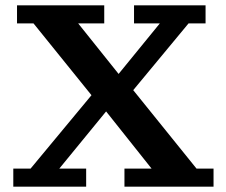

<svg xmlns="http://www.w3.org/2000/svg" viewBox="-20 -702 850 722"><path d="M30 0V-68H95L324 -344L106 -614H44V-682H372V-614H274L426 -424L581 -614H484V-682H753V-614H689L481 -363L719 -68H783V0H448V-68H550L379 -283L203 -68H304V0Z"/></svg>

Font: Montagu Slab 16pt Medium
Style: Regular
Weight: 500
Designer: Florian Karsten
Foundry: Florian Karsten
Version: Version 1.000; ttfautohint (v1.8.3)